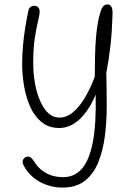

<svg xmlns="http://www.w3.org/2000/svg" viewBox="-20 -564 611 867"><path d="M108 -515Q110 -526 117 -532Q124 -538 135 -538Q141 -538 145 -536Q149 -534 152.5 -530.5Q156 -527 157.5 -522.5Q159 -518 159 -512Q159 -498 152 -469.5Q145 -441 137.5 -394.5Q130 -348 130 -279Q130 -213 144.5 -157Q159 -101 185.5 -67Q212 -33 248 -33Q281 -33 310 -57.5Q339 -82 364 -124Q389 -166 408 -218L409 -305Q410 -352 413 -389.5Q416 -427 421 -456.5Q426 -486 433 -508Q439 -528 446.5 -536Q454 -544 464 -544Q474 -544 479.5 -538.5Q485 -533 487 -522Q489 -511 488 -495Q486 -423 479 -359.5Q472 -296 460 -234Q461 -213 461 -187Q461 -161 461.5 -134.5Q462 -108 462 -86Q462 -15 453.5 51Q445 117 423.5 169.5Q402 222 363 252.5Q324 283 262 283Q209 283 162.5 258.5Q116 234 90 189Q86 182 84 177Q82 172 82 168Q82 161 85 155.5Q88 150 94 146.5Q100 143 106 143Q114 143 120 148Q126 153 132 162Q152 197 186 216.5Q220 236 265 236Q315 236 348.5 199.5Q382 163 398.5 81Q415 -1 412 -137Q382 -65 339.5 -25.5Q297 14 248 14Q199 14 166.5 -13.5Q134 -41 115 -85Q96 -129 88 -179.5Q80 -230 80 -275Q80 -314 83.5 -355Q87 -396 93.5 -436.5Q100 -477 108 -515Z"/></svg>

Font: Playpen Sans ExtraLight
Style: Regular
Weight: 250
Designer: Laura Meseguer, Veronika Burian, José Scaglione
Foundry: TypeTogether
Version: Version 1.001